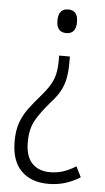

<svg xmlns="http://www.w3.org/2000/svg" viewBox="-53 -572 436 801"><g transform="rotate(5 165.0 -171.0)"><path d="M224 -342V-318Q224 -279 218.5 -250.5Q213 -222 199.5 -197Q186 -172 161 -145Q121 -99 100.5 -62.5Q80 -26 80 29Q80 88 107.5 117Q135 146 183 146Q213 146 239.5 137Q266 128 291 112L313 156Q283 175 250.5 185Q218 195 180 195Q108 195 66.5 153.5Q25 112 25 31Q25 -16 37 -49Q49 -82 70 -110Q91 -138 119 -170Q143 -198 156 -220.5Q169 -243 174 -267Q179 -291 179 -323V-342ZM241 -488Q241 -438 200 -438Q159 -438 159 -487Q159 -537 200 -537Q241 -537 241 -488Z"/></g></svg>

Font: Noto Sans Khmer Condensed Light
Style: Regular
Weight: 300
Width: 3
Designer: Danh Hong and the Monotype Design Team
Foundry: Monotype Imaging Inc.
Version: Version 2.004; ttfautohint (v1.8.4.7-5d5b)